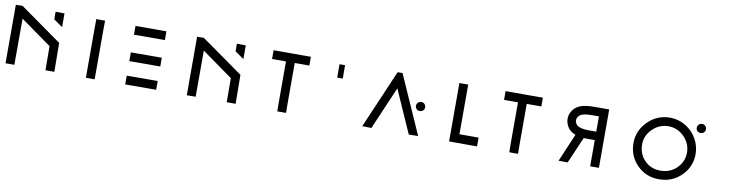

<svg xmlns="http://www.w3.org/2000/svg" viewBox="-22 -1707 9906 2591"><g transform="rotate(10 4931.5 -411.5)"><path d="M717 -612 595 -698V-801L717 -800ZM50 1V-801L142 -802L715 -396L719 0H597L595 -330L172 -632L171 0Z M1152 5V-4V-29V-121V-397V-674Q1153 -727 1153 -765V-790V-799H1273V-790V-765Q1273 -727 1272 -674V-397V-120V-29V-4V5Z M1690 -119H1695H1708H1756Q1822 -120 1902 -120H2048H2096H2109H2114V0H2109H2096H2048H1902L1756 1H1708H1695H1690ZM1690 -438H1695H1708H1756Q1823 -439 1902 -439H2048H2096H2109H2114V-319H2109H2096H2048H1902Q1823 -319 1757 -318H1709H1695H1690ZM1690 -800H1694H1708Q1728 -801 1756 -801H1901H2047H2095H2109H2113L2114 -681H2109H2095H2047H1902H1756Q1728 -681 1708 -680H1695H1690Z M3201 -612 3079 -698V-801L3201 -800ZM2534 1V-801L2626 -802L3199 -396L3203 0H3081L3079 -330L2656 -632L2655 0Z M3774 3V-5V-28Q3774 -62 3773 -110V-357V-605V-681H3662H3604H3588H3582V-801H3588H3604H3662H3837H4013H4071H4087H4093V-681H4087H4071H4013H3893V-605V-357V-110Q3894 -62 3894 -28V-5V3Z M4567 -770V-762V-741V-678Q4567 -643 4568 -614V-593V-586L4492 -585V-593V-614Q4491 -643 4491 -677V-740V-761V-769Z M5666 -459Q5693 -460 5711 -442Q5729 -424 5730 -399Q5731 -373 5713.5 -354Q5696 -335 5669 -335Q5641 -334 5622.5 -352.5Q5604 -371 5604 -397Q5604 -418 5617 -435.5Q5630 -453 5651 -457Q5656 -459 5666 -459ZM4938 1 5282 -799 5349 -800 5704 1 5576 3 5316 -584 5064 3Z M6128 0V-800H6249V-120H6511V1Z M6953 3V-5V-28Q6953 -62 6952 -110V-357V-605V-681H6841H6783H6767H6761V-801H6767H6783H6841H7016H7192H7250H7266H7272V-681H7266H7250H7192H7072V-605V-357V-110Q7073 -62 7073 -28V-5V3Z M8061 -475V-675V-684H7979Q7881 -684 7836 -668Q7805 -658 7787 -635Q7747 -587 7780 -531Q7793 -509 7826 -495Q7881 -472 7981 -475ZM8061 0V-9V-34V-125V-359H7984Q7957 -358 7909 -360L7753 1L7628 0L7792 -384Q7786 -386 7782 -388Q7711 -417 7680 -473Q7646 -531 7650 -593.5Q7654 -656 7697 -709Q7737 -758 7802 -779Q7867 -800 7980 -800H8061H8181V-791V-766V-675V-400V-125V-34V-8V0Z M9006 -716Q8878 -713 8789 -622Q8700 -533 8700 -411Q8701 -280 8788 -193Q8875 -106 9005 -107Q9136 -107 9226 -195Q9314 -282 9316 -404Q9317 -530 9226.5 -622.5Q9136 -715 9010 -716ZM9016 -834Q9130 -832 9227 -773Q9324 -714 9379.5 -615Q9435 -516 9434 -402Q9431 -231 9309 -111Q9185 11 9006 11Q8827 12 8705 -110Q8583 -232 8582 -411Q8582 -580 8705 -705Q8829 -832 9009 -834ZM9449 -826Q9476 -826 9494 -808.5Q9512 -791 9513 -765Q9514 -740 9496.5 -721Q9479 -702 9452 -701Q9424 -700 9405.5 -718.5Q9387 -737 9387 -763Q9387 -785 9400 -802Q9413 -819 9435 -824Q9443 -826 9449 -826Z"/></g></svg>

Font: FoundationLogo
Style: Medium
Weight: 500
Version: Version 0.3